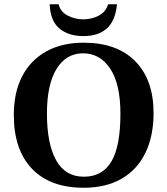

<svg xmlns="http://www.w3.org/2000/svg" viewBox="-20 -870 788 904"><path d="M374 14Q216 14 130.5 -75.5Q45 -165 45 -329Q45 -434 84 -510Q123 -586 197 -627.5Q271 -669 374 -669Q531 -669 617 -581.5Q703 -494 703 -338Q703 -229 664.5 -150Q626 -71 552.5 -28.5Q479 14 374 14ZM375 -38Q462 -38 504.5 -109.5Q547 -181 547 -335Q547 -474 499 -546.5Q451 -619 371 -619Q292 -619 246.5 -546Q201 -473 201 -335Q201 -194 244 -116Q287 -38 375 -38ZM373 -700Q303 -700 260 -735.5Q217 -771 214 -850H256Q264 -815 298 -797Q332 -779 372 -779Q413 -779 446 -797Q479 -815 489 -850H531Q523 -771 482.5 -735.5Q442 -700 373 -700Z"/></svg>

Font: STIX Two Text
Style: Bold
Weight: 700
Designer: Ross Mills, John Hudson & Paul Hanslow, Tiro Typeworks Ltd; with prior portions MicroPress Inc., and Coen Hoffman.
Foundry: Tiro Typeworks Ltd
Version: Version 2.13 b171